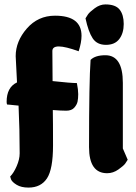

<svg xmlns="http://www.w3.org/2000/svg" viewBox="-20 -784 615 869"><path d="M328 -408Q334 -378 334 -358Q334 -338 331 -324Q328 -310 316 -296.5Q304 -283 280 -283Q256 -283 219 -286Q220 -234 220 -126Q220 -18 192.5 23.5Q165 65 109 65Q76 65 55.5 52.5Q35 40 30 28L26 15Q42 -1 55.5 -32Q69 -63 69 -90Q69 -199 64 -306Q55 -307 43.5 -308Q32 -309 24.5 -310Q17 -311 12 -311Q10 -316 10 -323Q10 -389 57 -411Q51 -527 51 -530Q51 -597 101.5 -655Q152 -713 229 -713Q349 -713 349 -622Q349 -592 336 -552Q217 -595 217 -553L218 -417Q301 -408 328 -408ZM465 0Q383 0 383 -118Q383 -418 390 -513Q411 -534 457 -534Q536 -534 536 -409V-112L558 -61Q554 -54 547 -44Q540 -34 516 -17Q492 0 465 0ZM367 -701Q371 -708 378 -718.5Q385 -729 408.5 -746.5Q432 -764 457 -764Q503 -764 521.5 -740.5Q540 -717 540 -675.5Q540 -634 520 -607.5Q500 -581 459.5 -581Q419 -581 399.5 -610.5Q380 -640 367 -701Z"/></svg>

Font: Chela One
Style: Regular
Weight: 400
Designer: Miguel Hernandez
Foundry: LatinoType
Version: Version 1.001